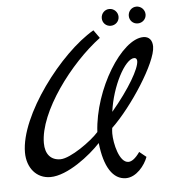

<svg xmlns="http://www.w3.org/2000/svg" viewBox="-55 -809 831 899"><g transform="rotate(-5 360.5 -359.0)"><path d="M573 -78C552 -48 534 -36 519 -36C476 -36 455 -128 455 -175C455 -185 456 -193 457 -201C552 -291 681 -489 681 -564C681 -594 666 -612 639 -612C537 -612 397 -389 386 -188C351 -148 250 -76 203 -76C158 -76 132 -106 132 -158C132 -305 294 -520 436 -626L409 -664C250 -572 40 -296 40 -122C40 -49 84 3 149 3C230 3 338 -82 388 -136C400 -23 440 39 501 39C550 39 591 -13 605 -52ZM588 -518C596 -518 601 -512 601 -503C601 -467 549 -377 464 -276C479 -393 544 -518 588 -518ZM453 -717C453 -695 470 -678 492 -678C514 -678 532 -695 532 -717C532 -739 514 -757 492 -757C470 -757 453 -739 453 -717ZM580 -717C580 -695 597 -678 619 -678C641 -678 659 -695 659 -717C659 -739 641 -757 619 -757C597 -757 580 -739 580 -717Z"/></g></svg>

Font: Marck Script
Style: Regular
Weight: 400
Designer: Denis Masharov, Marck Fogel
Foundry: Denis Masharov
Version: Version 1.002